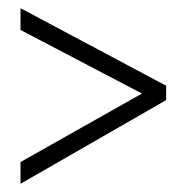

<svg xmlns="http://www.w3.org/2000/svg" viewBox="-20 -588 455 468"><path d="M30 -193V-140L385 -344V-379L30 -568V-515L326 -360Z"/></svg>

Font: Noto Sans UI Condensed Light
Style: Regular
Weight: 300
Width: 3
Designer: Monotype Design Team
Foundry: Monotype Imaging Inc.
Version: Version 1.901